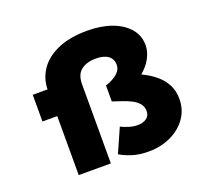

<svg xmlns="http://www.w3.org/2000/svg" viewBox="-125 -892 1159 1061"><g transform="rotate(-20 454.0 -362.0)"><path d="M578 10Q524 10 483 -3Q442 -16 412 -34L474 -174Q497 -163 521.5 -155.5Q546 -148 571 -148Q602 -148 622.5 -162.5Q643 -177 643 -205Q643 -229 628.5 -247.5Q614 -266 590 -278.5Q566 -291 537 -301Q508 -311 480 -320V-414Q492 -417 508 -424.5Q524 -432 539.5 -442.5Q555 -453 565 -468Q575 -483 575 -502Q575 -535 550 -554Q525 -573 478 -573Q423 -573 390.5 -547.5Q358 -522 358 -466V0H169V-499Q169 -566 205 -619Q241 -672 311.5 -703Q382 -734 485 -734Q566 -734 628 -711.5Q690 -689 726 -647.5Q762 -606 762 -549Q762 -511 741.5 -473Q721 -435 684.5 -405Q648 -375 602 -358L600 -434Q647 -422 689 -402Q731 -382 764.5 -354Q798 -326 817 -289.5Q836 -253 836 -206Q836 -143 802 -94.5Q768 -46 709.5 -18Q651 10 578 10ZM82 -347V-504H270V-347Z"/></g></svg>

Font: Lexend Mega ExtraBold
Style: Regular
Weight: 800
Designer: Bonnie Shaver-Troup, Thomas Jockin
Foundry: Lexend
Version: Version 1.007